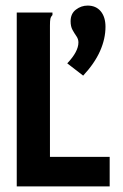

<svg xmlns="http://www.w3.org/2000/svg" viewBox="-20 -668 440 688"><path d="M278 -397 221 -441Q261 -483 261 -516Q261 -528 254 -538Q247 -548 240 -560.5Q233 -573 233 -592Q233 -619 252 -633.5Q271 -648 294 -648Q324 -648 341 -627.5Q358 -607 358 -572Q358 -529 338.5 -485Q319 -441 278 -397ZM40 -623H168V-614Q162 -608 160.5 -600.5Q159 -593 159 -577V-106H373V0H40Z"/></svg>

Font: Inconsolata Condensed Black
Style: Regular
Weight: 900
Width: 3
Monospace: yes
Designer: Raph Levien, Cyreal, Brenton Simpson
Foundry: Raph Levien, Cyreal, Google
Version: Version 3.001; ttfautohint (v1.8.2.53-6de2)